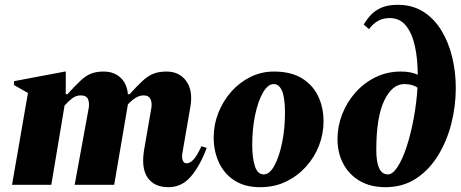

<svg xmlns="http://www.w3.org/2000/svg" viewBox="-20 -767 1914 797"><path d="M30 0 96 -381 38 -414V-430L250 -470H253V-376H260Q291 -410 313 -431Q335 -452 357 -461Q379 -470 410 -470Q453 -470 480 -445Q507 -420 511 -376H518Q549 -410 571.5 -431Q594 -452 617 -461Q640 -470 671 -470Q725 -470 753.5 -430Q782 -390 770 -322L737 -131Q734 -113 738.5 -101Q743 -89 755 -89Q768 -89 783 -104.5Q798 -120 816 -160L838 -153Q811 -80 773 -35Q735 10 679 10Q620 10 592.5 -30Q565 -70 579 -150L608 -317Q612 -339 605 -355Q598 -371 576 -371Q559 -371 542.5 -360.5Q526 -350 511 -334Q510 -328 509 -322L454 0H290L348 -317Q352 -339 345.5 -355Q339 -371 315 -371Q296 -371 280 -359Q264 -347 248 -329L193 0Z M1060 10Q996 10 953 -18Q910 -46 888.5 -93Q867 -140 867 -197Q867 -250 886.5 -299Q906 -348 940 -386.5Q974 -425 1019.5 -447.5Q1065 -470 1117 -470Q1187 -470 1232.5 -442.5Q1278 -415 1300.5 -368Q1323 -321 1323 -263Q1323 -212 1304.5 -163.5Q1286 -115 1251 -76Q1216 -37 1168 -13.5Q1120 10 1060 10ZM1075 -43Q1099 -43 1119 -79.5Q1139 -116 1151 -174.5Q1163 -233 1163 -299Q1163 -360 1151 -389Q1139 -418 1116 -418Q1092 -418 1071.5 -382.5Q1051 -347 1039 -289.5Q1027 -232 1027 -166Q1027 -112 1038 -77.5Q1049 -43 1075 -43Z M1580 10Q1518 10 1473.5 -16Q1429 -42 1405 -87Q1381 -132 1381 -190Q1381 -243 1400.5 -293Q1420 -343 1455.5 -383Q1491 -423 1539 -446.5Q1587 -470 1644 -470Q1667 -470 1683.5 -466.5Q1700 -463 1714 -457Q1714 -521 1702.5 -574.5Q1691 -628 1665.5 -660Q1640 -692 1597 -692Q1545 -692 1512 -646L1490 -665Q1502 -686 1519 -704.5Q1536 -723 1563 -735Q1590 -747 1631 -747Q1692 -747 1737 -718.5Q1782 -690 1812 -641Q1842 -592 1857 -530Q1872 -468 1872 -402Q1872 -327 1853.5 -254Q1835 -181 1798 -121Q1761 -61 1706.5 -25.5Q1652 10 1580 10ZM1542 -145Q1542 -43 1590 -43Q1610 -43 1630.5 -74.5Q1651 -106 1668 -158Q1685 -210 1697 -274Q1709 -338 1713 -403Q1693 -418 1658 -418Q1608 -418 1575 -349.5Q1542 -281 1542 -145Z"/></svg>

Font: Spectral ExtraBold
Style: Italic
Weight: 800
Italic angle: -10°
Designer: Jean-Baptiste Levee
Foundry: Production Type
Version: Version 2.001